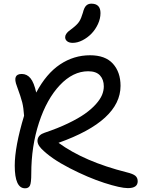

<svg xmlns="http://www.w3.org/2000/svg" viewBox="-20 -975 768 1043"><path d="M375 -742.2Q356 -742.2 345 -750.7Q334 -759.3 334 -772.9Q334 -782.7 340.1 -791.3Q346.2 -799.8 352.3 -804.9Q358.4 -810.1 376 -823.2Q400.4 -842.3 410.9 -858.9Q421.4 -875.5 430.2 -905.8Q437 -933.6 448 -944.3Q459 -955.1 476.1 -955.1Q525.9 -955.1 525.9 -903.8Q525.9 -874 512 -844Q498 -814 476.6 -792Q455.1 -770 428 -756.1Q400.9 -742.2 375 -742.2ZM116.2 47.9Q60.1 47.9 60.1 -75.2Q60.1 -178.2 110.8 -346.2Q107.9 -390.1 100.8 -418.5Q93.8 -446.8 71.8 -506.8Q45.9 -573.2 98.1 -573.2Q126.5 -573.2 145.5 -550Q164.6 -526.9 176.8 -472.2Q231.4 -575.2 306.2 -625Q380.9 -674.8 469.2 -674.8Q552.2 -674.8 593.5 -628.9Q634.8 -583 634.8 -508.8Q634.8 -318.8 297.9 -199.2Q437.5 -97.2 668 -39.1Q702.6 -30.8 715.3 -20Q728 -9.3 728 9.8Q728 46.9 674.8 46.9Q634.8 46.9 546.9 18.6Q459 -9.8 357.9 -61.8Q256.8 -113.8 204.1 -168Q179.2 -194.3 184.6 -218.8Q189.9 -243.2 222.2 -253.9Q293.5 -277.8 349.4 -304.7Q405.3 -331.5 441.2 -356.9Q477.1 -382.3 500.7 -408.9Q524.4 -435.5 534.2 -459Q543.9 -482.4 543.9 -505.9Q543.9 -542.5 523.2 -565.2Q502.4 -587.9 459 -587.9Q376.5 -587.9 305.2 -512.5Q233.9 -437 191.9 -308.8Q149.9 -180.7 149.9 -32.2Q149.9 17.6 142.8 32.7Q135.7 47.9 116.2 47.9Z"/></svg>

Font: Shantell Sans Irregular Bouncy
Style: Regular
Weight: 400
Designer: Stephen Nixon, Anya Danilova, Shantell Martin
Foundry: Arrow Type
Version: Version 1.006;[9816181b4]